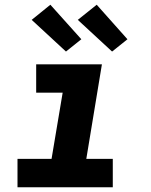

<svg xmlns="http://www.w3.org/2000/svg" viewBox="-20 -792 640 812"><path d="M54 0V-120H198L245 -400H133V-520H411L345 -120H457V0ZM454 -574 309 -708 389 -772 519 -626ZM259 -574 114 -708 193 -772 324 -626Z"/></svg>

Font: Iosevka SS04 Heavy Extended
Style: Italic
Weight: 900
Width: 7
Italic angle: -9°
Monospace: yes
Designer: Belleve Invis
Foundry: Belleve Invis
Version: Version 19.0.0; ttfautohint (v1.8.4)